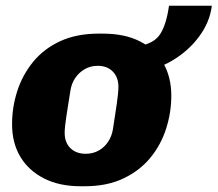

<svg xmlns="http://www.w3.org/2000/svg" viewBox="-20 -638 757 668"><path d="M261 10Q186 10 132.5 -17.5Q79 -45 50.5 -93Q22 -141 22 -206Q22 -265 40 -321Q58 -377 95 -422.5Q132 -468 189 -494.5Q246 -521 323 -521H338Q414 -521 467 -494Q520 -467 548 -418.5Q576 -370 576 -305Q576 -247 558 -190.5Q540 -134 503 -89Q466 -44 409 -17Q352 10 275 10ZM278 -103Q303 -103 323 -114Q343 -125 356 -144.5Q369 -164 373 -189Q381 -239 386.5 -278Q392 -317 392 -336Q392 -369 372.5 -389Q353 -409 320 -409Q295 -409 275 -397.5Q255 -386 242 -367Q229 -348 225 -323Q217 -273 211 -234Q205 -195 205 -176Q205 -142 225 -122.5Q245 -103 278 -103ZM454 -388 467 -479Q517 -487 538 -520.5Q559 -554 568 -618H717Q710 -561 672.5 -510.5Q635 -460 578 -426.5Q521 -393 454 -388Z"/></svg>

Font: Chivo Medium ExtraBold
Style: Italic
Weight: 800
Italic angle: -8.05°
Version: Version 2.002